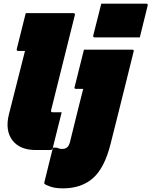

<svg xmlns="http://www.w3.org/2000/svg" viewBox="-20 -822 830 1052"><path d="M535 -802H781Q792 -802 789 -791L746 -617H500Q488 -617 491 -628ZM121 -750H382Q393 -750 390 -739Q358 -609 325 -478.5Q292 -348 260 -218Q259 -213 261 -209Q263 -207 268 -207H318Q306 -158 293.5 -109Q281 -60 269 -11Q266 0 255 0H176Q88 0 47.5 -54Q7 -108 29 -196Q51 -283 73 -369.5Q95 -456 117 -543H80Q69 -543 72 -554Q84 -603 96.5 -652Q109 -701 121 -750ZM704 -550Q716 -550 712 -539Q690 -449 669.5 -367.5Q649 -286 629 -205Q609 -124 586 -34Q553 98 489.5 154Q426 210 325 210Q283 210 256 200.5Q229 191 224 185Q221 182 223 177Q235 127 246.5 81.5Q258 36 270 -13H290Q300 -9 306.5 -7.5Q313 -6 321 -6Q336 -6 346 -13Q357 -21 363 -42Q377 -98 388 -143.5Q399 -189 410.5 -234.5Q422 -280 436 -335H397Q385 -335 389 -346L440 -550Z"/></svg>

Font: Recursive Sn Lnr St XBk
Style: Italic
Weight: 1000
Italic angle: -15°
Version: Version 1.079;hotconv 1.0.112;makeotfexe 2.5.65598; ttfautoh